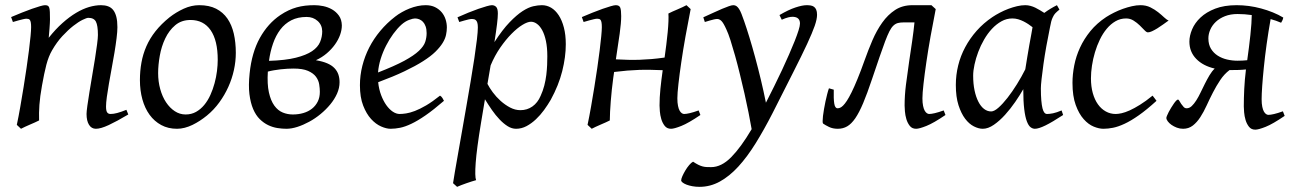

<svg xmlns="http://www.w3.org/2000/svg" viewBox="-20 -477 4997 741"><path d="M475.1 -35.2Q430.7 -8.8 399.7 5.6Q368.7 20 350.1 20Q333 20 323.5 4.6Q314 -10.7 314 -37.1Q314 -45.9 317.1 -68.6Q320.3 -91.3 325.2 -121.6Q330.1 -151.9 335.9 -186Q341.8 -220.2 346.7 -251Q351.6 -281.7 354.7 -306.2Q357.9 -330.6 357.9 -341.8Q357.9 -378.9 350.1 -393.6Q342.3 -408.2 320.8 -408.2Q314.5 -408.2 298.6 -400.4Q282.7 -392.6 262.7 -377Q242.7 -361.3 220.9 -337.9Q199.2 -314.5 181.2 -283.2Q167.5 -259.8 158.9 -227.1Q150.4 -194.3 142.1 -147Q134.3 -103.5 132.1 -72.3Q129.9 -41 130.9 -12.2Q124.5 -8.8 115 -4.6Q105.5 -0.5 95.5 3.9Q85.4 8.3 76.2 12.5Q66.9 16.6 61 20L44.9 4.9Q51.8 -27.3 58.3 -64.9Q64.9 -102.5 71 -140.4Q77.1 -178.2 82.5 -215.1Q87.9 -252 91.8 -283Q95.7 -314 97.9 -337.4Q100.1 -360.8 100.1 -372.1Q100.1 -383.3 98.9 -389.9Q97.7 -396.5 95.5 -399.7Q93.3 -402.8 89.8 -403.8Q86.4 -404.8 82 -404.8Q77.6 -404.8 69.1 -402.8Q60.5 -400.9 51.8 -398.4Q41.5 -395.5 29.8 -392.1L22.9 -411.1Q43.5 -419.9 64.2 -428.2Q85 -436.5 103 -442.9Q121.1 -449.2 134.5 -453.1Q147.9 -457 153.8 -457Q160.6 -457 164.6 -454.8Q168.5 -452.6 170.2 -446.8Q171.9 -440.9 172.4 -430.2Q172.9 -419.4 172.9 -401.9Q172.9 -396.5 172.4 -387.2Q171.9 -377.9 171.1 -367.4Q170.4 -356.9 169.4 -346.9Q168.5 -336.9 168 -331.1Q194.3 -364.3 221.2 -388.2Q248 -412.1 273.9 -427.5Q299.8 -442.9 324 -450Q348.1 -457 370.1 -457Q385.3 -457 397.2 -452.6Q409.2 -448.2 417 -438.2Q424.8 -428.2 429 -411.9Q433.1 -395.5 433.1 -372.1Q433.1 -355 429.9 -329.6Q426.8 -304.2 421.9 -274.7Q417 -245.1 411.1 -213.9Q405.3 -182.6 400.4 -154.3Q395.5 -126 392.3 -102.8Q389.2 -79.6 389.2 -65.9Q389.2 -49.3 393.6 -43.2Q397.9 -37.1 406.7 -37.1Q418 -37.1 432.6 -41Q447.3 -44.9 467.8 -53.2Z M820.3 -246.1Q820.3 -320.8 793 -360.4Q765.6 -399.9 715.3 -399.9Q680.2 -399.9 656.2 -379.6Q632.3 -359.4 617.7 -328.6Q603 -297.9 596.7 -262Q590.3 -226.1 590.3 -194.8Q590.3 -162.1 598.4 -133.1Q606.4 -104 620.8 -82.3Q635.3 -60.5 654.5 -47.9Q673.8 -35.2 696.3 -35.2Q718.8 -35.2 736.6 -45.2Q754.4 -55.2 768.3 -72Q782.2 -88.9 792 -110.6Q801.8 -132.3 808.1 -155.8Q814.5 -179.2 817.4 -202.6Q820.3 -226.1 820.3 -246.1ZM890.1 -272.9Q890.1 -240.2 882.8 -206.8Q875.5 -173.3 861.3 -141.8Q847.2 -110.4 826.4 -81.8Q805.7 -53.2 778.3 -30.8Q765.6 -20.5 751.5 -11.2Q737.3 -2 722.7 5.1Q708 12.2 692.9 16.1Q677.7 20 663.1 20Q628.9 20 602.3 5.6Q575.7 -8.8 557.4 -33.9Q539.1 -59.1 529.5 -93.5Q520 -127.9 520 -168Q520 -203.1 525.9 -235.6Q531.7 -268.1 544.9 -298.3Q558.1 -328.6 580.1 -356.4Q602.1 -384.3 634.3 -410.2Q659.2 -429.7 689 -443.4Q718.8 -457 749 -457Q787.1 -457 814 -443.4Q840.8 -429.7 857.7 -405.3Q874.5 -380.9 882.3 -347.2Q890.1 -313.5 890.1 -272.9Z M1163.6 -411.6Q1129.4 -411.6 1104.2 -398.7Q1079.1 -385.7 1061.8 -362.8Q1044.4 -339.8 1033.7 -308.8Q1022.9 -277.8 1018.1 -242.2Q1081.5 -244.1 1121.6 -254.2Q1161.6 -264.2 1184.3 -279.5Q1207 -294.9 1215.3 -314.9Q1223.6 -335 1223.6 -356.4Q1223.1 -380.9 1205.8 -396.2Q1188.5 -411.6 1163.6 -411.6ZM1109.9 -35.2Q1131.8 -35.2 1150.9 -40.8Q1169.9 -46.4 1184.1 -57.6Q1198.2 -68.8 1206.3 -85Q1214.4 -101.1 1214.4 -122.6Q1214.4 -135.7 1211.9 -151.4Q1209.5 -167 1199.5 -180.7Q1189.5 -194.3 1168.9 -203.4Q1148.4 -212.4 1112.8 -212.4Q1101.6 -212.4 1088.9 -211.7Q1076.2 -210.9 1063.2 -209.5Q1050.3 -208 1037.4 -205.8Q1024.4 -203.6 1013.7 -200.7Q1010.7 -152.3 1017.8 -120.4Q1024.9 -88.4 1038.8 -69.3Q1052.7 -50.3 1071.3 -42.7Q1089.8 -35.2 1109.9 -35.2ZM1193.8 -457Q1209.5 -457 1227.5 -453.4Q1245.6 -449.7 1261.5 -440.7Q1277.3 -431.6 1288.1 -416.5Q1298.8 -401.4 1299.3 -378.9Q1299.3 -361.3 1292.5 -342.3Q1285.6 -323.2 1272.7 -305.2Q1259.8 -287.1 1241.2 -271.2Q1222.7 -255.4 1199.2 -244.6Q1225.1 -240.2 1242.7 -232.7Q1260.3 -225.1 1270.8 -214.1Q1281.2 -203.1 1285.9 -189.5Q1290.5 -175.8 1290.5 -159.7Q1290.5 -137.7 1280.8 -115.7Q1271 -93.8 1254.6 -74Q1238.3 -54.2 1217.3 -36.9Q1196.3 -19.5 1173.3 -7.1Q1150.4 5.4 1127.7 12.7Q1105 20 1085.4 20Q1068.8 20 1050.5 17.1Q1032.2 14.2 1014.9 5.9Q997.6 -2.4 982.4 -17.3Q967.3 -32.2 957 -56.2Q946.8 -80.1 942.6 -113.8Q938.5 -147.5 943.4 -193.8Q951.7 -274.4 982.9 -330.6Q1014.2 -386.7 1062 -418.9Q1078.1 -429.7 1093.8 -437Q1109.4 -444.3 1125.2 -448.7Q1141.1 -453.1 1158 -455.1Q1174.8 -457 1193.8 -457Z M1529.3 -381.8Q1513.2 -367.2 1497.8 -346.2Q1482.4 -325.2 1470 -300.8Q1457.5 -276.4 1449.2 -249.8Q1440.9 -223.1 1439 -197.3Q1502.9 -222.2 1540.3 -242.4Q1577.6 -262.7 1596.7 -280.8Q1615.7 -298.8 1621.1 -315.4Q1626.5 -332 1626.5 -349.1Q1626.5 -364.3 1622.6 -375.2Q1618.7 -386.2 1612.3 -392.8Q1606 -399.4 1597.9 -402.6Q1589.8 -405.8 1581.5 -405.8Q1573.7 -405.8 1558.6 -400.1Q1543.5 -394.5 1529.3 -381.8ZM1704.6 -371.1Q1704.6 -357.4 1701.4 -342.3Q1698.2 -327.1 1688.2 -311Q1678.2 -294.9 1660.4 -277.3Q1642.6 -259.8 1613 -241Q1583.5 -222.2 1541 -201.9Q1498.5 -181.6 1439.5 -159.7Q1442.4 -132.3 1450.9 -109.9Q1459.5 -87.4 1470.9 -71.3Q1482.4 -55.2 1495.8 -46.1Q1509.3 -37.1 1522.5 -37.1Q1532.7 -37.1 1547.4 -39.3Q1562 -41.5 1581.3 -48.8Q1600.6 -56.2 1624.8 -70.3Q1648.9 -84.5 1678.2 -107.9Q1683.6 -105 1687.7 -98.4Q1691.9 -91.8 1693.4 -87.9Q1653.3 -53.2 1622.6 -32Q1591.8 -10.7 1567.6 0.7Q1543.5 12.2 1524.2 16.1Q1504.9 20 1487.3 20Q1471.2 20 1450.7 11Q1430.2 2 1412.1 -17.8Q1394 -37.6 1381.6 -69.6Q1369.1 -101.6 1369.1 -147.9Q1369.1 -186 1378.4 -222.9Q1387.7 -259.8 1405 -293.7Q1422.4 -327.6 1447.8 -357.9Q1473.1 -388.2 1505.4 -413.1Q1516.6 -421.9 1530.8 -429.9Q1544.9 -438 1560.3 -444.1Q1575.7 -450.2 1591.6 -453.6Q1607.4 -457 1622.6 -457Q1643.6 -457 1658.9 -449.5Q1674.3 -441.9 1684.6 -429.7Q1694.8 -417.5 1699.7 -402.1Q1704.6 -386.7 1704.6 -371.1Z M2029.3 -393.1Q2016.1 -393.1 1996.1 -380.9Q1976.1 -368.7 1954.1 -346.4Q1932.1 -324.2 1910.6 -293.2Q1889.2 -262.2 1873.5 -224.6L1861.3 -153.3Q1868.7 -138.7 1881.8 -120.8Q1895 -103 1912.1 -87.6Q1929.2 -72.3 1948.7 -62Q1968.3 -51.8 1988.3 -51.8Q2014.6 -51.8 2034.9 -66.2Q2055.2 -80.6 2066.4 -106.9Q2075.2 -126 2080.6 -146.7Q2085.9 -167.5 2088.4 -187.7Q2090.8 -208 2091.6 -226.6Q2092.3 -245.1 2092.3 -259.8Q2092.3 -293.9 2086.9 -319.1Q2081.5 -344.2 2072.5 -360.6Q2063.5 -377 2052.2 -385Q2041 -393.1 2029.3 -393.1ZM1901.4 -424.8Q1901.4 -410.2 1898.2 -383.8Q1895 -357.4 1888.2 -314.5Q1919.4 -362.8 1946.8 -391.1Q1974.1 -419.4 1996.8 -434.1Q2019.5 -448.7 2038.1 -452.9Q2056.6 -457 2071.3 -457Q2090.3 -457 2106.9 -447.3Q2123.5 -437.5 2136.2 -418.2Q2148.9 -398.9 2156.2 -370.8Q2163.6 -342.8 2163.6 -306.2Q2163.6 -257.3 2149.9 -202.6Q2136.2 -147.9 2105.5 -91.8Q2094.2 -72.3 2079.8 -52.5Q2065.4 -32.7 2048.3 -16.6Q2031.2 -0.5 2012 9.8Q1992.7 20 1971.7 20Q1955.1 20 1939.2 10Q1923.3 0 1908 -16.1Q1892.6 -32.2 1878.4 -52.7Q1864.3 -73.2 1851.6 -93.8L1836.4 -2.9Q1819.8 97.7 1815.9 151.1Q1812 204.6 1817.4 218.3Q1810.1 220.2 1800.3 223.4Q1790.5 226.6 1780 230.2Q1769.5 233.9 1760 237.5Q1750.5 241.2 1744.1 244.1L1728.5 230Q1730.5 215.8 1735.6 186Q1740.7 156.2 1747.8 116.2Q1754.9 76.2 1763.2 28.8Q1771.5 -18.6 1780 -67.4Q1788.6 -116.2 1796.6 -164.1Q1804.7 -211.9 1810.8 -252.7Q1816.9 -293.5 1820.6 -324.5Q1824.2 -355.5 1824.2 -371.1Q1824.2 -382.3 1822.3 -388.9Q1820.3 -395.5 1816.9 -398.7Q1813.5 -401.9 1809.6 -402.8Q1805.7 -403.8 1801.3 -403.8Q1796.9 -403.8 1788.8 -402.1Q1780.8 -400.4 1772.5 -397.9Q1763.2 -395.5 1752.4 -392.1L1745.6 -410.2Q1766.1 -419.4 1787.1 -428Q1808.1 -436.5 1826.4 -442.9Q1844.7 -449.2 1858.6 -453.1Q1872.6 -457 1878.4 -457Q1888.2 -457 1894.8 -450.4Q1901.4 -443.8 1901.4 -424.8Z M2525.4 -69.8Q2525.4 -100.6 2528.8 -134.3Q2532.2 -168 2537.6 -206.1Q2513.7 -207 2491.7 -207.5Q2469.7 -208 2447.3 -207.3Q2424.8 -206.5 2401.1 -204.6Q2377.4 -202.6 2350.1 -199.2Q2349.1 -193.4 2348.4 -187.5Q2347.7 -181.6 2346.7 -175.8Q2343.8 -153.8 2341.3 -131.1Q2338.9 -108.4 2337.2 -86.9Q2335.4 -65.4 2334.5 -46.1Q2333.5 -26.9 2333.5 -12.2Q2327.1 -8.8 2317.6 -4.6Q2308.1 -0.5 2298.1 3.9Q2288.1 8.3 2278.8 12.5Q2269.5 16.6 2263.7 20L2247.6 4.9Q2254.4 -27.3 2261 -64.9Q2267.6 -102.5 2273.7 -140.4Q2279.8 -178.2 2285.2 -215.1Q2290.5 -252 2294.4 -283Q2298.3 -314 2300.5 -337.4Q2302.7 -360.8 2302.7 -372.1Q2302.7 -383.3 2301.5 -389.9Q2300.3 -396.5 2298.1 -399.7Q2295.9 -402.8 2292.5 -403.8Q2289.1 -404.8 2284.7 -404.8Q2280.3 -404.8 2271.7 -402.8Q2263.2 -400.9 2254.4 -398.4Q2244.1 -395.5 2232.4 -392.1L2225.6 -411.1Q2246.1 -419.9 2266.8 -428.2Q2287.6 -436.5 2305.7 -442.9Q2323.7 -449.2 2337.2 -453.1Q2350.6 -457 2356.4 -457Q2370.1 -457 2373.8 -447.5Q2377.4 -438 2377.4 -415Q2377.4 -388.7 2371.6 -347.2Q2365.7 -305.7 2356.9 -248Q2381.8 -246.6 2404.1 -246.1Q2426.3 -245.6 2448.5 -246.3Q2470.7 -247.1 2494.1 -249Q2517.6 -251 2544.9 -254.9Q2548.3 -278.8 2551.5 -304.4Q2554.7 -330.1 2556.9 -353Q2559.1 -376 2559.8 -394.8Q2560.5 -413.6 2559.6 -424.8Q2565.9 -428.2 2575.4 -432.4Q2585 -436.5 2595 -440.9Q2605 -445.3 2614.3 -449.5Q2623.5 -453.6 2629.4 -457L2645.5 -441.9Q2635.3 -390.1 2625.7 -337.2Q2616.2 -284.2 2609.4 -237.3Q2602.5 -190.4 2598.4 -153.6Q2594.2 -116.7 2594.2 -97.7Q2594.2 -80.1 2596.7 -68.4Q2599.1 -56.6 2603 -49.8Q2606.9 -43 2611.6 -40Q2616.2 -37.1 2620.1 -37.1Q2628.4 -37.1 2642.1 -40.3Q2655.8 -43.5 2676.3 -50.8L2683.1 -33.2Q2637.2 -2 2609.6 9Q2582 20 2569.8 20Q2554.2 20 2545.4 8.8Q2536.6 -2.4 2532.2 -17.3Q2527.8 -32.2 2526.6 -47.4Q2525.4 -62.5 2525.4 -69.8Z M3133.3 -419.9Q3133.3 -403.3 3124.3 -377.2Q3115.2 -351.1 3095 -307.4Q3074.7 -263.7 3041.7 -198.7Q3008.8 -133.8 2961.4 -40Q2928.7 23.9 2896.2 76.2Q2863.8 128.4 2829.6 165.8Q2795.4 203.1 2758.3 223.6Q2721.2 244.1 2679.7 244.1Q2665 244.1 2652.1 241.7Q2639.2 239.3 2629.6 235.6Q2620.1 231.9 2614.5 227.5Q2608.9 223.1 2608.9 219.2Q2608.9 213.4 2613.5 202.9Q2618.2 192.4 2625 180.9Q2631.8 169.4 2639.9 159.9Q2647.9 150.4 2654.8 147Q2666.5 154.8 2675.5 159.2Q2684.6 163.6 2692.4 165.5Q2700.2 167.5 2708 167.7Q2715.8 168 2724.6 168Q2764.2 168 2802 129.6Q2839.8 91.3 2880.9 21.5Q2876 -6.8 2868.9 -42.5Q2861.8 -78.1 2853.3 -115.7Q2844.7 -153.3 2835.4 -191.2Q2826.2 -229 2816.9 -262.2Q2807.6 -295.4 2799.1 -322Q2790.5 -348.6 2783.2 -363.8Q2772 -388.7 2764.2 -396.2Q2756.3 -403.8 2748 -403.8Q2743.7 -403.8 2735.6 -402.1Q2727.5 -400.4 2719.7 -397.9Q2710.4 -395.5 2700.2 -392.1L2694.3 -410.2Q2714.8 -419.4 2733.4 -428Q2752 -436.5 2766.8 -442.9Q2781.7 -449.2 2793 -453.1Q2804.2 -457 2810.1 -457Q2816.9 -457 2822 -453.6Q2827.1 -450.2 2832 -442.9Q2836.9 -435.5 2841.6 -423.6Q2846.2 -411.6 2852.1 -395Q2861.3 -368.7 2872.3 -332.8Q2883.3 -296.9 2894.5 -255.4Q2905.8 -213.9 2916.5 -169.2Q2927.2 -124.5 2936 -80.6Q2951.7 -111.3 2967.5 -143.3Q2983.4 -175.3 2998 -206.5Q3012.7 -237.8 3025.1 -266.4Q3037.6 -294.9 3047.1 -318.8Q3056.6 -342.8 3062 -360.1Q3067.4 -377.4 3067.4 -386.2Q3067.4 -410.6 3041.5 -412.1Q3025.9 -413.6 2997.1 -400.9L2988.3 -418.9Q3023.4 -439.5 3050 -448.2Q3076.7 -457 3093.3 -457Q3101.6 -457 3108.9 -455.8Q3116.2 -454.6 3121.6 -450.7Q3127 -446.8 3130.1 -439.5Q3133.3 -432.1 3133.3 -419.9Z M3471.2 -69.8Q3471.2 -107.9 3476.3 -149.2Q3481.4 -190.4 3488.8 -240.2Q3491.7 -258.8 3494.6 -279.1Q3497.6 -299.3 3500.5 -319.1Q3503.4 -338.9 3505.6 -357.2Q3507.8 -375.5 3509.3 -390.6H3468.8Q3455.1 -390.6 3445.6 -388.2Q3436 -385.7 3428 -378.2Q3419.9 -370.6 3412.6 -356.2Q3405.3 -341.8 3396 -317.4Q3386.7 -293 3374.5 -257.1Q3362.3 -221.2 3345.2 -170.9Q3326.7 -115.7 3311.3 -79.1Q3295.9 -42.5 3280.8 -20.5Q3265.6 1.5 3249.5 10.7Q3233.4 20 3213.4 20Q3193.8 20 3179.4 12.9Q3165 5.9 3156.7 0Q3154.8 -1.5 3154.8 -9.5Q3154.8 -17.6 3156.2 -29.5Q3157.7 -41.5 3160.2 -56.2Q3162.6 -70.8 3165.8 -85.4Q3168.9 -100.1 3172.4 -113.5Q3175.8 -127 3179.2 -136.2L3197.8 -130.9Q3196.8 -95.7 3199.7 -77.4Q3202.6 -59.1 3212.4 -59.1Q3216.8 -59.1 3221.9 -61Q3227.1 -63 3233.6 -69.3Q3240.2 -75.7 3248.3 -87.9Q3256.3 -100.1 3266.6 -120.8Q3276.9 -141.6 3289.3 -171.9Q3301.8 -202.1 3316.9 -244.6Q3330.6 -283.2 3346.9 -321.3Q3363.3 -359.4 3384.8 -389.6Q3406.2 -419.9 3434.6 -438.5Q3462.9 -457 3501.5 -457H3575.2V-456.5L3591.3 -441.9Q3581.1 -390.1 3571.5 -337.2Q3562 -284.2 3555.2 -237.3Q3548.3 -190.4 3544.2 -153.6Q3540 -116.7 3540 -97.7Q3540 -80.1 3542.5 -68.4Q3544.9 -56.6 3548.8 -49.8Q3552.7 -43 3557.4 -40Q3562 -37.1 3565.9 -37.1Q3574.2 -37.1 3587.9 -40.3Q3601.6 -43.5 3622.1 -50.8L3628.9 -33.2Q3583 -2 3555.4 9Q3527.8 20 3515.6 20Q3500 20 3491.2 8.8Q3482.4 -2.4 3478 -17.3Q3473.6 -32.2 3472.4 -47.4Q3471.2 -62.5 3471.2 -69.8Z M4043.9 -411.1 4043 -410.2Q4039.6 -403.3 4037.1 -394Q4034.7 -384.8 4032.2 -371.1Q4024.9 -335.9 4018.3 -299.1Q4011.7 -262.2 4007.1 -229.5Q4002.4 -196.8 3999.8 -171.9Q3997.1 -147 3997.1 -136.2Q3997.1 -108.4 3998.8 -89.4Q4000.5 -70.3 4003.4 -58.8Q4006.3 -47.4 4010.7 -42.2Q4015.1 -37.1 4021 -37.1Q4030.8 -37.1 4044.2 -39.8Q4057.6 -42.5 4077.1 -50.8L4083 -33.2Q4040.5 -5.4 4014.4 7.3Q3988.3 20 3974.1 20Q3965.3 20 3957.3 13.9Q3949.2 7.8 3942.9 -9Q3936.5 -25.9 3932.9 -55.7Q3929.2 -85.4 3929.2 -132.8Q3916.5 -110.4 3898.2 -83.7Q3879.9 -57.1 3858.9 -33.9Q3837.9 -10.7 3815.7 4.6Q3793.5 20 3772.9 20Q3756.8 20 3738.5 10.7Q3720.2 1.5 3704.8 -18.8Q3689.5 -39.1 3679.2 -71Q3668.9 -103 3668.9 -148.9Q3668.9 -187.5 3678 -224.4Q3687 -261.2 3705.1 -294.9Q3723.1 -328.6 3749.3 -358.2Q3775.4 -387.7 3810.1 -411.1Q3823.2 -419.9 3839.1 -428.2Q3855 -436.5 3871.8 -442.9Q3888.7 -449.2 3905.3 -453.1Q3921.9 -457 3937 -457Q3947.3 -457 3957 -454.3Q3966.8 -451.7 3975.8 -447.3Q3984.9 -442.9 3993.7 -437.5Q4002.4 -432.1 4010.3 -427.2Q4021.5 -435.5 4033.9 -443.1Q4046.4 -450.7 4059.1 -457L4068.8 -439.9Q4059.1 -432.1 4053.2 -426Q4047.4 -419.9 4043.5 -411.1ZM3937 -209.5Q3940.4 -231.9 3944.6 -256.6Q3948.7 -281.2 3952.6 -303.5Q3956.5 -325.7 3960 -343.8Q3963.4 -361.8 3964.8 -371.1V-372.1Q3957.5 -377.9 3948.7 -383.8Q3939.9 -389.6 3930.2 -394.5Q3920.4 -399.4 3909.7 -402.6Q3898.9 -405.8 3887.2 -405.8Q3864.7 -405.8 3845 -394.8Q3825.2 -383.8 3808.3 -365.7Q3791.5 -347.7 3778.1 -324.5Q3764.6 -301.3 3755.4 -276.6Q3746.1 -252 3741 -228Q3735.8 -204.1 3735.8 -185.1Q3735.8 -153.3 3741.2 -127.9Q3746.6 -102.5 3755.9 -84.5Q3765.1 -66.4 3777.8 -56.6Q3790.5 -46.9 3805.2 -46.9Q3816.9 -46.9 3833.5 -61.5Q3850.1 -76.2 3868.4 -99.6Q3886.7 -123 3904.8 -152.1Q3922.9 -181.2 3937 -209.5Z M4490.2 -397.9Q4480 -390.6 4468.5 -382.3Q4457 -374 4446.3 -367.4Q4435.5 -360.8 4426 -356.4Q4416.5 -352.1 4410.2 -352.1Q4404.8 -352.1 4397 -360.4Q4389.2 -368.7 4378.7 -378.9Q4368.2 -389.2 4355 -397.5Q4341.8 -405.8 4326.2 -405.8Q4303.7 -405.8 4285.2 -395Q4266.6 -384.3 4251.5 -366.2Q4236.3 -348.1 4224.9 -324.5Q4213.4 -300.8 4205.8 -275.1Q4198.2 -249.5 4194.3 -223.6Q4190.4 -197.8 4190.4 -174.8Q4190.4 -143.1 4197.5 -117.7Q4204.6 -92.3 4217.3 -74.5Q4230 -56.6 4247.6 -46.9Q4265.1 -37.1 4286.1 -37.1Q4294.9 -37.1 4308.6 -40Q4322.3 -43 4340.1 -51Q4357.9 -59.1 4379.9 -72.8Q4401.9 -86.4 4428.2 -107.9Q4432.1 -102.5 4436.5 -97.2Q4440.9 -91.8 4443.4 -87.9Q4405.3 -53.2 4375 -32Q4344.7 -10.7 4320.1 0.7Q4295.4 12.2 4275.6 16.1Q4255.9 20 4238.3 20Q4221.7 20 4201.2 11.7Q4180.7 3.4 4162.4 -17.1Q4144 -37.6 4131.6 -71.8Q4119.1 -106 4119.1 -157.2Q4119.1 -189.9 4126 -224.9Q4132.8 -259.8 4148.2 -293.2Q4163.6 -326.7 4188.2 -356.9Q4212.9 -387.2 4249 -411.1Q4262.7 -419.9 4279.3 -428.2Q4295.9 -436.5 4313.7 -442.9Q4331.5 -449.2 4348.9 -453.1Q4366.2 -457 4381.3 -457Q4402.8 -457 4419.7 -448.7Q4436.5 -440.4 4449.7 -429.9Q4462.9 -419.4 4472.9 -409.9Q4482.9 -400.4 4490.2 -397.9Z M4793.5 -244.6Q4796.9 -268.1 4800 -293.2Q4803.2 -318.4 4805.7 -341.8Q4808.1 -365.2 4809.6 -385.5Q4811 -405.8 4811 -418.9Q4797.4 -420.9 4783.7 -421.9Q4770 -422.9 4756.3 -422.9Q4729 -422.9 4707.8 -414.6Q4686.5 -406.2 4672.4 -392.8Q4658.2 -379.4 4650.9 -362.5Q4643.6 -345.7 4643.6 -329.1Q4643.6 -305.2 4653.6 -288.8Q4663.6 -272.5 4679.7 -262.2Q4695.8 -252 4715.8 -247.3Q4735.8 -242.7 4756.3 -242.7Q4766.1 -242.7 4775.6 -243.2Q4785.2 -243.7 4793.5 -244.6ZM4924.3 -389.2Q4904.3 -397.9 4883.8 -403.3Q4875 -353.5 4868.4 -306.2Q4861.8 -258.8 4857.7 -217.8Q4853.5 -176.8 4851.3 -144.8Q4849.1 -112.8 4849.1 -94.2Q4849.1 -76.7 4851.6 -64.9Q4854 -53.2 4857.9 -46.4Q4861.8 -39.6 4866.5 -36.6Q4871.1 -33.7 4875 -33.7Q4883.3 -33.7 4897 -36.9Q4910.6 -40 4931.2 -47.4L4938 -29.8Q4892.1 1.5 4864.5 12.5Q4836.9 23.4 4824.7 23.4Q4809.1 23.4 4800.3 12.2Q4791.5 1 4787.1 -13.9Q4782.7 -28.8 4781.5 -43.9Q4780.3 -59.1 4780.3 -66.4Q4780.3 -98.1 4782 -133.5Q4783.7 -168.9 4788.6 -209Q4775.4 -207.5 4759.5 -207Q4743.7 -206.5 4725.1 -206.5Q4704.6 -190.9 4689.5 -168.2Q4674.3 -145.5 4661.4 -120.4Q4648.4 -95.2 4637 -70.1Q4625.5 -44.9 4612.5 -24.9Q4599.6 -4.9 4583.5 7.6Q4567.4 20 4545.9 20Q4533.2 20 4521.7 15.6Q4510.3 11.2 4501.2 4.9Q4492.2 -1.5 4486.8 -8.8Q4481.4 -16.1 4481.4 -22Q4481.4 -24.4 4483.9 -30.5Q4486.3 -36.6 4490.5 -44.7Q4494.6 -52.7 4499.8 -61Q4504.9 -69.3 4509.8 -76.4Q4514.6 -83.5 4519 -88.1Q4523.4 -92.8 4526.4 -92.8Q4528.8 -92.8 4531.7 -87.4Q4534.7 -82 4538.8 -75.9Q4543 -69.8 4547.9 -64.5Q4552.7 -59.1 4559.6 -59.1Q4570.3 -59.1 4579.3 -67.6Q4588.4 -76.2 4596.9 -89.6Q4605.5 -103 4613.5 -119.9Q4621.6 -136.7 4630.1 -153.8Q4638.7 -170.9 4647.9 -186.5Q4657.2 -202.1 4668 -212.4Q4623 -222.7 4596.7 -249.8Q4570.3 -276.9 4570.3 -316.4Q4570.3 -338.9 4580.8 -363.8Q4591.3 -388.7 4613.3 -409.4Q4635.3 -430.2 4669.9 -443.6Q4704.6 -457 4752.9 -457Q4775.9 -457 4799.8 -453.9Q4823.7 -450.7 4847.2 -444.3Q4870.6 -438 4892.3 -429.2Q4914.1 -420.4 4932.6 -409.2Q4931.6 -403.3 4929.2 -398.2Q4926.8 -393.1 4924.3 -389.2Z"/></svg>

Font: Gentium Plus
Style: Italic
Weight: 400
Italic angle: -8°
Designer: J. Victor Gaultney, Annie Olsen, Iska Routamaa
Foundry: SIL International
Version: Version 1.510